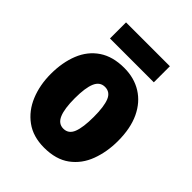

<svg xmlns="http://www.w3.org/2000/svg" viewBox="-210 -847 972 972"><g transform="rotate(45 276.0 -361.0)"><path d="M516 -278Q516 -201 491.5 -135Q467 -69 413.5 -29.5Q360 10 275 10Q196 10 142.5 -29Q89 -68 62 -133.5Q35 -199 35 -278Q35 -361 61 -425.5Q87 -490 141 -526.5Q195 -563 277 -563Q348 -563 402 -529.5Q456 -496 486 -432.5Q516 -369 516 -278ZM208 -277Q208 -203 224 -165Q240 -127 276 -127Q313 -127 328 -165Q343 -203 343 -278Q343 -352 328 -389Q313 -426 276 -426Q240 -426 224 -389Q208 -352 208 -277ZM434 -732V-617H120V-732Z"/></g></svg>

Font: Noto Sans Malayalam Condensed Black
Style: Regular
Weight: 900
Width: 3
Designer: Jelle Bosma - Monotype Design Team
Foundry: Monotype Imaging Inc.
Version: Version 2.104; ttfautohint (v1.8.4.7-5d5b)